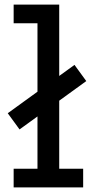

<svg xmlns="http://www.w3.org/2000/svg" viewBox="-20 -810 402 830"><path d="M64.5 -250.5 13.5 -320.5 302 -529.5 353 -459.5ZM236 -80.5H339.5V0H39V-80.5H142V-709.5H39V-790H236Z"/></svg>

Font: Hepta Slab Medium
Style: Regular
Weight: 500
Designer: Michael LaGattuta
Foundry: Michael LaGattuta
Version: Version 1.102